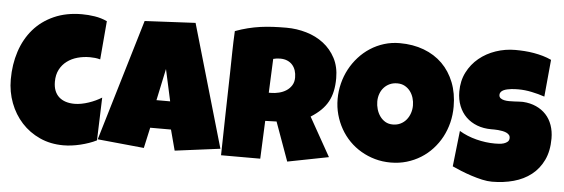

<svg xmlns="http://www.w3.org/2000/svg" viewBox="-48 -863 3010 1024"><g transform="rotate(5 1457.0 -351.5)"><path d="M490.7 -667 473.1 -460.9Q459 -464.8 445.3 -466.3Q431.6 -467.8 417.5 -467.8Q382.8 -467.8 351.3 -459Q319.8 -450.2 295.7 -432.1Q271.5 -414.1 257.1 -386.5Q242.7 -358.9 242.7 -321.3Q242.7 -293.9 250.7 -273.7Q258.8 -253.4 273.7 -240Q288.6 -226.6 309.8 -219.7Q331.1 -212.9 356.9 -212.9Q375 -212.9 394 -216.6Q413.1 -220.2 432.1 -226.6Q451.2 -232.9 468.8 -241.2Q486.3 -249.5 501.5 -258.8L493.7 -29.3Q474.6 -19.5 452.6 -12Q430.7 -4.4 407.5 1.2Q384.3 6.8 361.1 9.8Q337.9 12.7 316.9 12.7Q247.6 12.7 190.7 -13.2Q133.8 -39.1 93 -83.7Q52.2 -128.4 29.8 -187.5Q7.3 -246.6 7.3 -313.5Q7.3 -393.6 30 -462.9Q52.7 -532.2 96.9 -583.3Q141.1 -634.3 206.3 -663.3Q271.5 -692.4 356 -692.4Q389.6 -692.4 424.3 -687Q459 -681.6 490.7 -667Z M1153.3 -42 911.1 -10.7 881.8 -121.1H770.5L746.1 -10.7L497.1 -35.2L691.4 -685.5L962.9 -699.2ZM864.3 -270.5 827.1 -440.4 791 -270.5Z M1735.8 -470.7Q1735.8 -432.6 1729.2 -401.6Q1722.7 -370.6 1708.5 -344.7Q1694.3 -318.8 1671.9 -296.9Q1649.4 -274.9 1617.7 -254.9L1733.9 -47.9L1514.2 -4.9L1439 -212.9L1378.4 -210.9L1369.6 -7.8H1159.7Q1162.1 -119.1 1164.3 -229.5Q1166.5 -339.8 1169.4 -451.2Q1170.4 -507.3 1171.4 -562.5Q1172.4 -617.7 1175.3 -673.8Q1209.5 -686.5 1242.7 -694.8Q1275.9 -703.1 1309.3 -707.8Q1342.8 -712.4 1377.2 -714.1Q1411.6 -715.8 1447.8 -715.8Q1503.4 -715.8 1555.4 -700.4Q1607.4 -685.1 1647.5 -654.3Q1687.5 -623.5 1711.7 -577.6Q1735.8 -531.7 1735.8 -470.7ZM1517.1 -455.1Q1517.1 -475.6 1511.5 -492.7Q1505.9 -509.8 1494.9 -522.2Q1483.9 -534.7 1467.5 -541.7Q1451.2 -548.8 1429.2 -548.8Q1419.4 -548.8 1410.2 -547.6Q1400.9 -546.4 1392.1 -543.9L1384.3 -362.3H1396Q1417 -362.3 1438.7 -367.7Q1460.4 -373 1477.8 -384.3Q1495.1 -395.5 1506.1 -413.1Q1517.1 -430.7 1517.1 -455.1Z M2373 -374Q2373 -329.6 2362.8 -288.3Q2352.5 -247.1 2333.3 -210.9Q2314 -174.8 2286.4 -144.8Q2258.8 -114.7 2224.4 -93.3Q2189.9 -71.8 2149.4 -59.8Q2108.9 -47.9 2063.5 -47.9Q2019.5 -47.9 1979.7 -59.1Q1939.9 -70.3 1905.3 -90.6Q1870.6 -110.8 1842.5 -139.4Q1814.5 -168 1794.7 -202.9Q1774.9 -237.8 1763.9 -277.8Q1752.9 -317.9 1752.9 -361.3Q1752.9 -403.8 1763.2 -444.6Q1773.4 -485.4 1792.7 -521.5Q1812 -557.6 1839.4 -587.9Q1866.7 -618.2 1900.6 -640.1Q1934.6 -662.1 1974.1 -674.3Q2013.7 -686.5 2057.6 -686.5Q2128.4 -686.5 2186.8 -664.6Q2245.1 -642.6 2286.4 -601.8Q2327.6 -561 2350.3 -503.2Q2373 -445.3 2373 -374ZM2156.2 -361.3Q2156.2 -382.3 2150.1 -402.1Q2144 -421.9 2132.3 -437.3Q2120.6 -452.6 2103.3 -462.2Q2085.9 -471.7 2063.5 -471.7Q2040.5 -471.7 2022.5 -463.4Q2004.4 -455.1 1991.5 -440.7Q1978.5 -426.3 1971.7 -407Q1964.8 -387.7 1964.8 -366.2Q1964.8 -345.7 1970.7 -325.2Q1976.6 -304.7 1988.3 -288.1Q2000 -271.5 2017.3 -261.2Q2034.7 -251 2057.6 -251Q2080.6 -251 2098.9 -260Q2117.2 -269 2129.9 -284.4Q2142.6 -299.8 2149.4 -319.8Q2156.2 -339.8 2156.2 -361.3Z M2907.7 -250Q2907.7 -183.1 2884.5 -134.5Q2861.3 -85.9 2821 -54.4Q2780.8 -22.9 2726.8 -8.1Q2672.9 6.8 2610.8 6.8Q2586.9 6.8 2558.3 0.5Q2529.8 -5.9 2500.5 -15.4Q2471.2 -24.9 2444.1 -35.9Q2417 -46.9 2396 -56.6L2417.5 -248Q2459 -223.1 2509.5 -210.2Q2560.1 -197.3 2608.9 -197.3Q2618.2 -197.3 2631.3 -198Q2644.5 -198.7 2656.5 -202.4Q2668.5 -206.1 2676.8 -213.4Q2685.1 -220.7 2685.1 -234.4Q2685.1 -243.7 2679.2 -250.2Q2673.3 -256.8 2664.1 -261Q2654.8 -265.1 2643.1 -267.3Q2631.3 -269.5 2620.1 -270.5Q2608.9 -271.5 2599.1 -271.5H2598.6Q2598.6 -271.5 2598.6 -271.5Q2598.6 -271.5 2598.6 -271.5Q2598.6 -271.5 2598.6 -271.5Q2598.6 -271.5 2598.6 -271.5Q2598.6 -271.5 2598.6 -271.5Q2598.6 -271.5 2598.6 -271.5H2597.2Q2597.2 -271.5 2597.2 -271.5Q2597.2 -271.5 2597.2 -271.5Q2597.2 -271.5 2597.2 -271.5Q2597.2 -271.5 2597.2 -271.5Q2597.2 -271.5 2597.2 -271.5Q2597.2 -271.5 2596.7 -271.5Q2596.7 -271.5 2596.7 -271.5Q2596.7 -271.5 2596.7 -271.5Q2596.7 -271.5 2596.7 -271.5Q2596.7 -271.5 2596.7 -271.5Q2596.7 -271.5 2596.7 -271.5Q2596.7 -271.5 2596.7 -271.5Q2596.7 -271.5 2596.7 -271.5Q2596.7 -271.5 2596.7 -271.5H2595.2Q2595.2 -271.5 2595.2 -271.5Q2595.2 -271.5 2595.2 -271.5Q2595.2 -271.5 2595.2 -271.5Q2595.2 -271.5 2595.2 -271.5Q2595.2 -271.5 2595.2 -271.5H2594.2Q2594.2 -271.5 2594.2 -271.5Q2594.2 -271.5 2594.2 -271.5Q2594.2 -271.5 2594.2 -271.5Q2594.2 -271.5 2594.2 -271.5Q2594.2 -271.5 2594.2 -271.5Q2594.2 -271.5 2594.2 -271.5H2591.8Q2591.8 -271.5 2591.8 -271.5Q2591.8 -271.5 2591.8 -271.5H2583.5Q2541.5 -271.5 2507.1 -284.7Q2472.7 -297.9 2448 -322Q2423.3 -346.2 2409.7 -380.6Q2396 -415 2396 -457Q2396 -514.6 2419.2 -560.3Q2442.4 -606 2481.2 -637.9Q2520 -669.9 2570.3 -687Q2620.6 -704.1 2674.3 -704.1Q2698.2 -704.1 2723.6 -702.4Q2749 -700.7 2774.2 -696.3Q2799.3 -691.9 2823.2 -685.1Q2847.2 -678.2 2868.7 -668L2850.1 -469.7Q2816.9 -481 2780.5 -488.5Q2744.1 -496.1 2709.5 -496.1Q2703.1 -496.1 2693.1 -495.8Q2683.1 -495.6 2672.1 -494.4Q2661.1 -493.2 2649.9 -490.7Q2638.7 -488.3 2629.9 -484.1Q2621.1 -480 2616 -473.4Q2610.8 -466.8 2610.8 -458.5Q2610.8 -458.5 2610.8 -458.5Q2610.8 -458.5 2610.8 -458.5Q2610.8 -458.5 2610.8 -458Q2610.8 -458 2610.8 -458Q2610.8 -458 2610.8 -458Q2610.8 -458 2610.8 -458Q2610.8 -458 2610.8 -458Q2610.8 -458 2610.8 -458V-457.5Q2610.8 -457.5 2610.8 -457.5Q2610.8 -457.5 2610.8 -457.5Q2610.8 -457.5 2610.8 -457.5Q2610.8 -457.5 2610.8 -457.5Q2610.8 -457.5 2610.8 -457Q2610.8 -457 2610.8 -457Q2610.8 -457 2610.8 -457Q2610.8 -457 2610.8 -457Q2611.3 -446.3 2618.9 -440.4Q2626.5 -434.6 2638.4 -431.9Q2650.4 -429.2 2664.8 -429.2Q2679.2 -429.2 2693.4 -429.9Q2707.5 -430.7 2717.3 -431.2Q2727.1 -431.6 2732.9 -431.6Q2732.9 -431.6 2732.9 -431.6Q2732.9 -431.6 2733.4 -431.6Q2733.4 -431.6 2733.4 -431.6Q2733.4 -431.6 2733.4 -431.6Q2733.4 -431.6 2733.4 -431.6H2733.9Q2733.9 -431.6 2733.9 -431.6H2734.4Q2734.4 -431.6 2734.4 -431.6Q2734.4 -431.6 2734.9 -431.6Q2734.9 -431.6 2734.9 -431.6Q2734.9 -431.6 2734.9 -431.6Q2734.9 -431.6 2734.9 -431.6H2735.4Q2735.4 -431.6 2735.4 -431.6Q2735.4 -431.6 2735.4 -431.6Q2735.4 -431.6 2735.4 -431.6Q2735.4 -431.6 2735.4 -431.6Q2735.4 -431.6 2735.4 -431.6Q2735.4 -431.6 2735.8 -431.6Q2735.8 -431.6 2735.8 -431.6Q2735.8 -431.6 2735.8 -431.6Q2735.8 -431.6 2735.8 -431.6Q2735.8 -431.6 2735.8 -431.6Q2735.8 -431.6 2735.8 -431.6Q2735.8 -431.6 2736.3 -431.6Q2736.3 -431.6 2736.3 -431.6H2739.7Q2778.8 -429.2 2810.1 -415Q2841.3 -400.9 2863 -377.4Q2884.8 -354 2896.2 -321.5Q2907.7 -289.1 2907.7 -250Z"/></g></svg>

Font: Luckiest Guy
Style: Regular
Weight: 400
Designer: Astigmatic (AOETI)
Foundry: Astigmatic (AOETI)
Version: Version 1.000